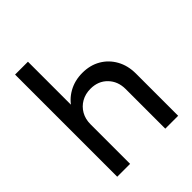

<svg xmlns="http://www.w3.org/2000/svg" viewBox="-200 -831 949 949"><g transform="rotate(-45 274.0 -357.0)"><path d="M402 0V-277Q402 -331 368 -366Q334 -401 280 -401Q244 -401 216 -385Q188 -369 172 -341Q156 -313 156 -277L119 -298Q119 -352 143 -394Q167 -436 210 -460.5Q253 -485 307 -485Q361 -485 402.5 -461Q444 -437 468 -394Q492 -351 492 -295V0ZM66 0V-714H156V0Z"/></g></svg>

Font: Outfit Thin
Style: Regular
Weight: 400
Version: Version 1.100;gftools[0.9.27]